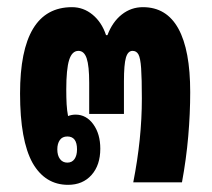

<svg xmlns="http://www.w3.org/2000/svg" viewBox="-20 -509 591 536"><path d="M170 7Q106 7 71 -54Q36 -117 36 -248Q36 -489 181 -489Q213 -489 238.5 -468Q264 -447 276 -411H280Q294 -448 320 -468.5Q346 -489 379 -489Q445 -489 478 -429Q511 -369 511 -252Q511 -192 505.5 -128.5Q500 -65 488 0H352Q364 -61 370 -119Q376 -177 376 -234Q376 -290 374 -318.5Q372 -347 366.5 -357Q361 -367 350 -367Q337 -367 331.5 -348Q326 -329 326 -282V-191H229V-278Q229 -325 222 -346Q215 -367 199 -367Q181 -367 173 -341.5Q165 -316 165 -259Q165 -236 166 -218Q167 -200 170 -185Q180 -189 191 -189Q221 -189 240.5 -162Q260 -135 260 -94Q260 -48 235.5 -20.5Q211 7 170 7ZM168 -55Q181 -55 188 -65Q195 -75 195 -92Q195 -128 168 -128Q154 -128 147 -118Q140 -108 140 -92Q140 -75 147.5 -65Q155 -55 168 -55Z"/></svg>

Font: Noto Sans Thai Looped UI Condensed ExtraBold
Style: Regular
Weight: 800
Width: 3
Designer: Cadson Demak Team
Foundry: Cadson Demak Co., Ltd.
Version: Version 1.000